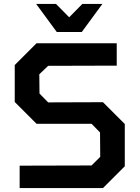

<svg xmlns="http://www.w3.org/2000/svg" viewBox="-20 -957 710 977"><path d="M269 -794 164 -937H265L332 -869L399 -937H501L396 -794ZM80 0V-114L446 -115L490 -159L489 -283L446 -327H166L55 -438V-626L166 -737H574V-623L225 -622L180 -579L181 -481L225 -436L504 -437L615 -326V-111L504 0Z"/></svg>

Font: Tomorrow Medium
Style: Regular
Weight: 500
Designer: Tony de Marco, Monica Rizzolli
Foundry: Just in Type
Version: Version 2.002